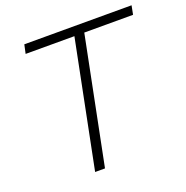

<svg xmlns="http://www.w3.org/2000/svg" viewBox="-126 -816 903 932"><g transform="rotate(-20 326.0 -350.0)"><path d="M209 0 340 -654H88L98 -700H652L643 -654H391L260 0Z"/></g></svg>

Font: Montserrat Light
Style: Italic
Weight: 300
Italic angle: -11.3°
Designer: Julieta Ulanovsky
Foundry: Julieta Ulanovsky
Version: Version 9.000; ttfautohint (v1.8.4.7-5d5b)